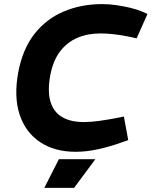

<svg xmlns="http://www.w3.org/2000/svg" viewBox="-20 -730 739 936"><path d="M349 10Q246 10 175 -37.5Q104 -85 75.5 -172Q47 -259 69 -378Q91 -493 149 -566Q207 -639 292 -674.5Q377 -710 477 -710Q511 -710 546.5 -705Q582 -700 615 -692Q648 -684 672 -674L699 -662L646 -543L605 -552Q570 -559 536 -563Q502 -567 469 -567Q407 -567 357 -545.5Q307 -524 273 -479.5Q239 -435 225 -363Q211 -285 226 -234.5Q241 -184 282.5 -159.5Q324 -135 388 -135Q424 -135 463 -140.5Q502 -146 545 -154L584 -162L605 -47L568 -34Q518 -16 460.5 -3Q403 10 349 10ZM196 186 267 46H445L341 186Z"/></svg>

Font: REM SemiBold
Style: Italic
Weight: 600
Italic angle: -11°
Designer: Octavio Pardo
Foundry: Ashler Design
Version: Version 1.005;gftools[0.9.28]